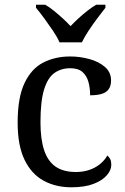

<svg xmlns="http://www.w3.org/2000/svg" viewBox="-20 -786 532 816"><path d="M283 10Q217 10 165.5 -18Q114 -46 84.5 -106.5Q55 -167 55 -265Q55 -372 84.5 -433.5Q114 -495 164.5 -520.5Q215 -546 278 -546Q320 -546 360 -535Q400 -524 426 -501.5Q452 -479 452 -444Q452 -421 442 -407Q432 -393 412.5 -387Q393 -381 363 -381Q363 -413 355.5 -439Q348 -465 330 -480.5Q312 -496 278 -496Q240 -496 211.5 -476Q183 -456 167.5 -406Q152 -356 152 -266Q152 -195 167.5 -148Q183 -101 216 -78Q249 -55 303 -55Q334 -55 360 -64Q386 -73 405.5 -89Q425 -105 436 -125Q444 -119 448.5 -109.5Q453 -100 453 -86Q453 -63 434 -41Q415 -19 377.5 -4.5Q340 10 283 10ZM233 -606Q223 -629 205 -655.5Q187 -682 168 -708Q149 -734 133 -753V-766H172Q191 -755 210 -739.5Q229 -724 247 -707.5Q265 -691 280 -675Q295 -691 313 -707.5Q331 -724 350.5 -739.5Q370 -755 389 -766H428V-753Q413 -734 393.5 -708Q374 -682 356.5 -655.5Q339 -629 328 -606Z"/></svg>

Font: Noto Serif Georgian
Style: Regular
Weight: 400
Designer: Monotype Design Team, Akaki Razmadze
Foundry: Google LLC
Version: Version 2.002